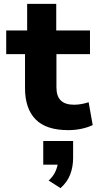

<svg xmlns="http://www.w3.org/2000/svg" viewBox="-20 -660 516 990"><path d="M332 11Q217 11 163 -45Q109 -101 109 -205V-381H12V-503H120V-640H270V-503H444V-381H271V-209Q271 -164 293.5 -142Q316 -120 362 -120Q381 -120 400 -123.5Q419 -127 437 -133L458 -15Q430 -2 398 4.5Q366 11 332 11ZM292 310 231 271Q256 248 267.5 220.5Q279 193 279 170L310 189H203V67H357V154Q357 200 342 239.5Q327 279 292 310Z"/></svg>

Font: Nunito Sans 7pt ExtraBold
Style: Regular
Weight: 800
Designer: Vernon Adams
Foundry: Vernon Adams
Version: Version 3.101;gftools[0.9.27]